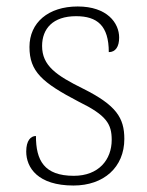

<svg xmlns="http://www.w3.org/2000/svg" viewBox="-20 -563 455 593"><path d="M207 10C300 10 364 -46 364 -134C364 -199 339 -238 237 -289C154 -330 110 -360 110 -421C110 -474 143 -513 215 -513C280 -513 316 -484 316 -402C337 -402 348 -419 348 -447C348 -492 311 -543 220 -543C129 -543 71 -493 71 -418C71 -342 110 -308 223 -249C309 -207 325 -180 325 -131C325 -70 285 -20 208 -20C116 -20 91 -68 91 -143C75 -143 61 -129 61 -95C61 -45 97 10 207 10Z"/></svg>

Font: Noto Serif Devanagari ExtraLight
Style: Regular
Weight: 200
Designer: Universal Thirst, Indian Type Foundry and the Monotype Design Team
Foundry: Monotype Imaging Inc.
Version: Version 2.004